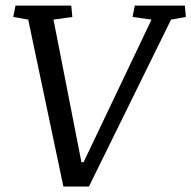

<svg xmlns="http://www.w3.org/2000/svg" viewBox="-20 -681 699 701"><path d="M533.2 -609.4 463.9 -619.1 472.2 -660.6H654.8L658.7 -619.1L604.5 -609.4L304.7 0H211.4L83 -609.4L28.3 -619.1L36.6 -660.6H240.2L244.1 -619.1L175.3 -609.4L277.3 -88.9H285.2Z"/></svg>

Font: Noticia Text
Style: Italic
Weight: 400
Italic angle: -8°
Designer: JM Sole
Foundry: JM Sole
Version: Version 1.003